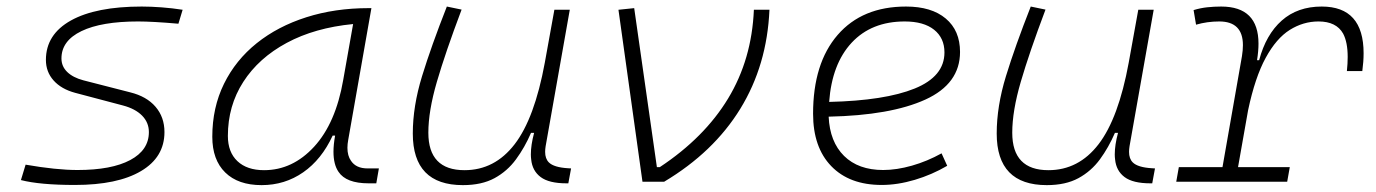

<svg xmlns="http://www.w3.org/2000/svg" viewBox="-20 -547 4142 578"><path d="M205.6 9.8Q100.1 9.8 43 -4.9L57.1 -51.3Q149.4 -35.2 213.4 -35.2Q315.9 -35.2 372.1 -65.2Q428.2 -95.2 428.2 -149.4Q428.2 -178.2 407.7 -199Q387.2 -219.7 350.1 -229.5L206.1 -267.6Q164.6 -278.8 141.4 -304.7Q118.2 -330.6 118.2 -366.7Q118.2 -443.4 193.6 -485.4Q269 -527.3 406.7 -527.3Q434.1 -527.3 466.3 -524.9Q498.5 -522.5 529.8 -517.6L517.1 -475.6Q439 -482.4 396 -482.4Q285.6 -482.4 225.3 -453.4Q165 -424.3 165 -371.1Q165 -347.2 182.4 -330.3Q199.7 -313.5 231 -305.2L372.1 -269Q421.4 -256.8 448.2 -225.6Q475.1 -194.3 475.1 -149.4Q475.1 -73.7 404.5 -32Q334 9.8 205.6 9.8Z M767.6 10.3Q696.8 10.3 658 -27.8Q619.1 -65.9 619.1 -135.3Q619.1 -223.1 654.3 -294.7Q689.5 -366.2 752.9 -417Q816.4 -467.8 902.3 -495.1Q988.3 -522.5 1089.4 -522.5H1098.1L1028.3 -126Q1025.9 -113.3 1025.9 -102.1Q1025.9 -78.1 1036.6 -63Q1051.8 -40 1086.4 -40H1120.6L1112.8 4.9H1089.8Q1022 4.9 999 -29.8Q983.9 -51.8 983.9 -90.3Q983.9 -111.8 988.8 -138.7H981.4Q948.2 -66.9 892.8 -28.3Q837.4 10.3 767.6 10.3ZM774.9 -34.7Q860.8 -34.7 925.8 -105.5Q990.7 -176.3 1013.2 -306.2L1043 -474.6Q927.7 -463.4 843.3 -418Q758.8 -372.6 712.4 -300.5Q666 -228.5 666 -137.7Q666 -88.9 694.8 -61.8Q723.6 -34.7 774.9 -34.7Z M1373.5 10.3Q1222.7 10.3 1222.7 -145Q1222.7 -227.1 1250.5 -317.6Q1278.3 -408.2 1325.2 -527.3L1369.6 -518.1Q1320.8 -388.7 1295.2 -300.8Q1269.5 -212.9 1269.5 -147.5Q1269.5 -34.7 1378.4 -34.7Q1469.2 -34.7 1529.3 -112.8Q1589.4 -190.9 1620.1 -358.4L1648.9 -517.6H1695.3L1622.6 -106.9Q1621.1 -97.7 1621.1 -89.8Q1621.1 -69.3 1632.3 -58.1Q1647.5 -43 1690.4 -40.5L1699.2 -40L1690.9 4.9H1685.5Q1632.8 4.9 1607.7 -13.9Q1582.5 -32.7 1579.1 -66.9Q1578.1 -74.2 1578.1 -82Q1578.1 -110.8 1587.9 -147H1578.6Q1559.6 -103 1533.4 -67.4Q1507.3 -31.7 1468.8 -10.7Q1430.2 10.3 1373.5 10.3Z M1914.1 0 1841.8 -517.6 1889.2 -522.5 1957.5 -43.9H1966.3Q2100.6 -132.8 2171.9 -250.5Q2243.2 -368.2 2249.5 -517.6H2296.4Q2289.1 -350.6 2208.7 -219.7Q2128.4 -88.9 1979.5 0Z M2638.7 -35.2Q2679.2 -35.2 2725.3 -48.3Q2771.5 -61.5 2814.5 -85.4L2831.5 -47.9Q2785.6 -21 2733.9 -5.6Q2682.1 9.8 2634.3 9.8Q2537.1 9.8 2482.4 -46.9Q2427.7 -103.5 2427.7 -204.6Q2427.7 -356.4 2501.7 -441.9Q2575.7 -527.3 2707.5 -527.3Q2784.2 -527.3 2827.1 -491.2Q2870.1 -455.1 2870.1 -390.6Q2870.1 -294.9 2765.9 -247.3Q2661.6 -199.7 2474.6 -195.8Q2478 -120.1 2521 -77.6Q2564 -35.2 2638.7 -35.2ZM2476.1 -240.2Q2644 -244.1 2733.6 -280.5Q2823.2 -316.9 2823.2 -389.2Q2823.2 -432.6 2792 -457.5Q2760.7 -482.4 2703.6 -482.4Q2603.5 -482.4 2543.9 -418.5Q2484.4 -354.5 2476.1 -240.2Z M3131.3 10.3Q2980.5 10.3 2980.5 -145Q2980.5 -227.1 3008.3 -317.6Q3036.1 -408.2 3083 -527.3L3127.4 -518.1Q3078.6 -388.7 3053 -300.8Q3027.3 -212.9 3027.3 -147.5Q3027.3 -34.7 3136.2 -34.7Q3227.1 -34.7 3287.1 -112.8Q3347.2 -190.9 3377.9 -358.4L3406.7 -517.6H3453.1L3380.4 -106.9Q3378.9 -97.7 3378.9 -89.8Q3378.9 -69.3 3390.1 -58.1Q3405.3 -43 3448.2 -40.5L3457 -40L3448.7 4.9H3443.4Q3390.6 4.9 3365.5 -13.9Q3340.3 -32.7 3336.9 -66.9Q3335.9 -74.2 3335.9 -82Q3335.9 -110.8 3345.7 -147H3336.4Q3317.4 -103 3291.3 -67.4Q3265.1 -31.7 3226.6 -10.7Q3188 10.3 3131.3 10.3Z M3521 0 3528.8 -43.9H3660.2L3718.8 -377.9Q3721.7 -396 3721.7 -411.1Q3721.7 -482.4 3650.4 -482.4Q3614.3 -482.4 3580.6 -472.7L3573.2 -516.6Q3593.8 -522.9 3614.5 -525.1Q3635.3 -527.3 3656.2 -527.3Q3768.6 -527.3 3768.6 -415.5Q3768.6 -393.1 3764.2 -365.7H3770.5Q3791 -442.9 3838.6 -485.1Q3886.2 -527.3 3959 -527.3Q4085 -527.3 4085 -386.7Q4085 -361.8 4081.1 -333H4034.7Q4037.1 -356 4037.1 -375.5Q4037.1 -419.9 4023.4 -445.8Q4002.9 -482.4 3949.2 -482.4Q3903.3 -482.4 3862.8 -457Q3822.3 -431.6 3790.3 -373Q3758.3 -314.5 3737.3 -215.3L3707 -43.9H3862.8L3855 0Z"/></svg>

Font: CaskaydiaCove NF ExtraLight
Style: Italic
Weight: 200
Italic angle: -10°
Designer: Aaron Bell
Foundry: Saja Typeworks
Version: Version 2111.001; VTT 6.35;Nerd Fonts 3.2.1